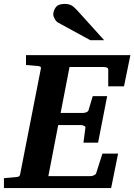

<svg xmlns="http://www.w3.org/2000/svg" viewBox="-35 -949 678 969"><path d="M-15.1 0V-49.8L44.9 -55.2Q56.2 -56.2 60.8 -58.8Q65.4 -61.5 66.9 -70.8L170.9 -601.1Q173.3 -609.9 168 -612.8Q162.6 -615.7 152.8 -616.2L96.2 -621.1V-670.9H623L590.8 -513.2H511.2V-598.1Q511.2 -605.5 503.7 -608.2Q496.1 -610.8 487.8 -610.8H315.9L271 -378.9H383.8Q391.6 -378.9 400.9 -382.6Q410.2 -386.2 412.1 -394L433.1 -463.9H505.9L460 -229H386.2L396 -304.2Q397.5 -310.1 389.2 -314Q380.9 -317.9 374 -317.9H258.8L209 -60.1H421.9Q429.7 -60.1 438.7 -64Q447.8 -67.9 450.2 -74.2L481.9 -173.8H561L525.9 0ZM490.7 -746.1H420.9L258.8 -834.5Q248.5 -840.3 241.2 -853.5Q233.9 -866.7 233.9 -876.5Q233.9 -894.5 246.3 -911.9Q258.8 -929.2 291 -929.2Q311 -929.2 324 -922.6Q336.9 -916 354 -897.5Z"/></svg>

Font: Charis
Style: Bold Italic
Weight: 700
Italic angle: -11°
Designer: Walt Agee, Miriam Martin, Annie Olsen, Victor Gaultney, Lorna Priest, Alan Ward, Bob Hallissy, Martin Hosken, Sharon Cor
Foundry: SIL Global
Version: Version 7.000